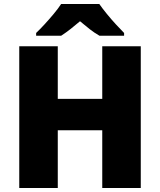

<svg xmlns="http://www.w3.org/2000/svg" viewBox="-20 -947 806 967"><path d="M689 0H495V-291H271V0H77V-714H271V-449H495V-714H689ZM480 -927Q496 -904 518.5 -876.5Q541 -849 564.5 -823.5Q588 -798 605 -781V-767H481Q455 -782 432 -800Q409 -818 383 -840Q357 -818 335.5 -801Q314 -784 288 -767H162V-781Q181 -799 204.5 -824.5Q228 -850 250.5 -877Q273 -904 288 -927Z"/></svg>

Font: Noto Sans Black
Style: Regular
Weight: 900
Designer: Monotype Design Team
Foundry: Monotype Imaging Inc.
Version: Version 2.007